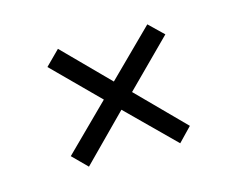

<svg xmlns="http://www.w3.org/2000/svg" viewBox="-50 -407 461 375"><g transform="rotate(-15 181.0 -219.5)"><path d="M274 -99 180 -192 90 -101 61 -130 152 -220 62 -310 91 -339 180 -249 272 -340 301 -312 209 -220 301 -127Z"/></g></svg>

Font: Darker Grotesque Light
Style: Regular
Weight: 400
Version: Version 1.000;gftools[0.9.28]